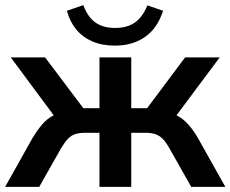

<svg xmlns="http://www.w3.org/2000/svg" viewBox="-25 -729 899 749"><path d="M-5 0 101 -189Q121 -222 139.5 -243.5Q158 -265 180 -277Q202 -289 230 -292L204 -253L17 -505H151L300 -307H363V-505H487V-307H549L697 -505H832L644 -253L618 -292Q646 -289 668 -277Q690 -265 709.5 -243.5Q729 -222 748 -189L854 0H721L635 -152Q622 -175 609 -188Q596 -201 580 -206Q564 -211 541 -211H487V0H363V-211H308Q285 -211 269 -206Q253 -201 240.5 -188Q228 -175 214 -152L128 0ZM423 -551Q373 -551 335 -567.5Q297 -584 272 -614.5Q247 -645 236 -687L300 -709Q317 -663 347 -641.5Q377 -620 424 -620Q471 -620 501 -641Q531 -662 550 -708L611 -687Q590 -620 541.5 -585.5Q493 -551 423 -551Z"/></svg>

Font: Mulish ExtraLight
Style: Regular
Weight: 200
Designer: Vernon Adams
Foundry: Vernon Adams
Version: Version 3.603